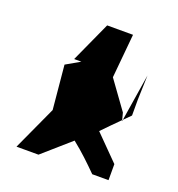

<svg xmlns="http://www.w3.org/2000/svg" viewBox="-102 -800 647 698"><g transform="rotate(20 221.0 -451.5)"><path d="M37 -188H122L228 -281C266 -251 299 -219 330 -188H393V-250L300 -344C321 -366 343 -388 365 -410L358 -437L280 -545L296 -715H196L125 -559H153L99 -528L115 -358ZM365 -410 367 -412 366 -406ZM367 -412 393 -438V-500L396 -594Z"/></g></svg>

Font: bitstorm
Style: exext
Weight: 400
Version: Version 0.2